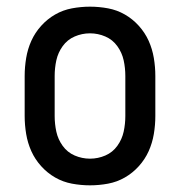

<svg xmlns="http://www.w3.org/2000/svg" viewBox="-20 -548 540 576"><path d="M250 8Q223 8 196 3Q169 -2 145.5 -15.5Q122 -29 103.5 -49.5Q85 -70 74 -94.5Q63 -119 58.5 -146Q54 -173 54 -200V-320Q54 -347 58.5 -374Q63 -401 74 -425.5Q85 -450 103.5 -470.5Q122 -491 145.5 -504.5Q169 -518 196 -523Q223 -528 250 -528Q277 -528 304 -523Q331 -518 354.5 -504.5Q378 -491 396.5 -470.5Q415 -450 426 -425.5Q437 -401 441.5 -374Q446 -347 446 -320V-200Q446 -173 441.5 -146Q437 -119 426 -94.5Q415 -70 396.5 -49.5Q378 -29 354.5 -15.5Q331 -2 304 3Q277 8 250 8ZM250 -72Q274 -72 296 -81.5Q318 -91 332 -110.5Q346 -130 351 -153Q356 -176 356 -200V-320Q356 -344 351 -367Q346 -390 332 -409.5Q318 -429 296 -438.5Q274 -448 250 -448Q226 -448 204 -438.5Q182 -429 168 -409.5Q154 -390 149 -367Q144 -344 144 -320V-200Q144 -176 149 -153Q154 -130 168 -110.5Q182 -91 204 -81.5Q226 -72 250 -72Z"/></svg>

Font: Iosevka Curly Medium
Style: Regular
Weight: 500
Monospace: yes
Designer: Belleve Invis
Foundry: Belleve Invis
Version: Version 22.1.2; ttfautohint (v1.8.4)